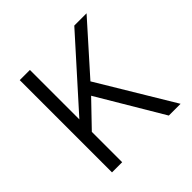

<svg xmlns="http://www.w3.org/2000/svg" viewBox="-143 -650 774 774"><g transform="rotate(-45 244.5 -263.0)"><path d="M72 0V-526H130V-244L383 -526H453L270 -321L463 0H396L231 -278L130 -173V0Z"/></g></svg>

Font: Archivo SemiBold ExtraLight
Style: Regular
Weight: 250
Version: Version 2.001